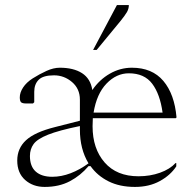

<svg xmlns="http://www.w3.org/2000/svg" viewBox="-20 -727 766 757"><path d="M156 10Q110 10 79 -17.5Q48 -45 48 -94Q48 -142 82.5 -174Q117 -206 197 -226L295 -251V-334Q295 -377 264 -403.5Q233 -430 193 -430Q150 -430 132.5 -412.5Q115 -395 115 -365V-324L110 -319H84Q68 -319 63 -324Q58 -329 58 -343Q58 -362 71 -382Q84 -402 109 -418Q136 -435 163.5 -447.5Q191 -460 216 -460Q270 -460 303.5 -438.5Q337 -417 344 -372Q372 -413 413 -436.5Q454 -460 500 -460Q580 -460 624 -408Q668 -356 676 -264L673 -261H346Q345 -246 345 -229Q345 -141 392.5 -86.5Q440 -32 526 -32Q572 -32 611 -46Q650 -60 672 -84H675V-71Q652 -36 610 -13Q568 10 512 10Q452 10 408 -12Q364 -34 337 -72H329Q298 -35 255.5 -12.5Q213 10 156 10ZM488 -438Q439 -438 400 -397.5Q361 -357 349 -283H621Q611 -356 580 -397Q549 -438 488 -438ZM98 -112Q98 -71 121 -50.5Q144 -30 186 -30Q222 -30 258.5 -44Q295 -58 329 -83Q295 -139 295 -216V-230Q212 -213 169.5 -196Q127 -179 112.5 -159Q98 -139 98 -112ZM347 -530 441 -707H488Q488 -692 480 -678.5Q472 -665 455 -644L361 -530Z"/></svg>

Font: Spectral ExtraLight
Style: Regular
Weight: 275
Designer: Jean-Baptiste Levee
Foundry: Production Type
Version: Version 2.001